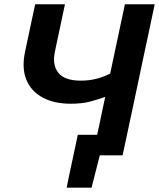

<svg xmlns="http://www.w3.org/2000/svg" viewBox="-20 -733 750 906"><path d="M294.5 152.5Q300.5 122 307 91.2Q313.5 60.5 320 30.5Q327 -1.5 333.8 -33.8Q340.5 -66 347 -97H438.5Q445 -126 451.5 -157.5Q458 -189 465.5 -224.5L476.5 -276Q444.5 -264 405.8 -253.8Q367 -243.5 313.5 -243.5Q236.5 -243.5 182.2 -272.2Q128 -301 104.8 -356Q81.5 -411 98.5 -490Q101 -501.5 103 -511.2Q105 -521 107.5 -532.5Q118.5 -585 127.5 -626.5Q136.5 -668 146 -713H286.5Q275 -658 265.2 -612Q255.5 -566 244.5 -515.5L239 -488.5Q226 -427.5 255 -390Q284 -352.5 361 -352.5Q401 -352.5 435 -361.2Q469 -370 500 -386L518.5 -473.5Q533 -542 545 -598Q557 -654 569.5 -713H710Q697.5 -654 685.8 -598Q674 -542 659 -473L608.5 -234Q594 -166 582.5 -112.2Q571 -58.5 558.5 0H451L412 152.5Z"/></svg>

Font: Commissioner SemiBold
Style: Italic
Weight: 600
Italic angle: -12°
Designer: Kostas Bartsokas
Foundry: Kostas Bartsokas
Version: Version 1.000; ttfautohint (v1.8.3)